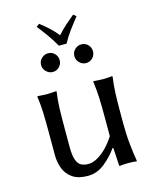

<svg xmlns="http://www.w3.org/2000/svg" viewBox="-122 -903 813 998"><g transform="rotate(-15 284.5 -404.0)"><path d="M387.2 -97.2Q360.4 -57.6 318.6 -23.7Q276.9 10.3 226.6 10.3Q174.8 10.3 144 -11.2Q113.3 -32.7 100.6 -66.9Q87.9 -101.1 87.9 -136.7V-264.2Q87.9 -324.7 86.4 -366.9Q85 -409.2 78.6 -455.1L80.6 -458Q89.8 -457 105.2 -456.1Q120.6 -455.1 130.4 -455.1Q139.6 -455.1 155.3 -456.1Q170.9 -457 180.2 -458L182.1 -455.1Q175.8 -412.6 174.3 -368.2Q172.9 -323.7 172.9 -264.2V-158.7Q172.9 -110.4 182.9 -86.4Q192.9 -62.5 209.2 -55.7Q225.6 -48.8 243.7 -48.8Q270 -48.8 297.4 -65.2Q324.7 -81.5 348.9 -107.4Q373 -133.3 389.2 -160.2V-264.2Q389.2 -324.7 387.5 -366.9Q385.7 -409.2 379.4 -455.1L381.3 -458Q391.1 -457 406.5 -456.1Q421.9 -455.1 431.6 -455.1Q440.9 -455.1 456.3 -456.1Q471.7 -457 481.4 -458L483.4 -455.1Q477.1 -412.6 475.3 -368.2Q473.6 -323.7 473.6 -264.2V-203.6Q473.6 -144.5 479.5 -89.4Q485.4 -34.2 491.7 0L489.7 2.9Q479.5 1 465.8 0.5Q452.1 0 442.9 0Q421.9 0 400.4 2.9Q396.5 2.9 396.5 0L391.1 -94.2ZM254.9 -682.6Q236.3 -716.3 213.6 -748Q190.9 -779.8 168.9 -807.1L185.1 -819.3Q210.9 -799.3 232.9 -779.1Q254.9 -758.8 275.4 -733.4Q300.3 -760.7 322.5 -780.5Q344.7 -800.3 368.2 -819.3L383.3 -807.1Q361.3 -778.8 337.9 -747.6Q314.5 -716.3 296.4 -682.6ZM139.6 -608.9Q139.6 -629.9 154.8 -644.5Q169.9 -659.2 189.9 -659.2Q210.9 -659.2 225.3 -644.5Q239.7 -629.9 239.7 -608.9Q239.7 -588.4 225.3 -573.5Q210.9 -558.6 189.9 -558.6Q169.9 -558.6 154.8 -573.5Q139.6 -588.4 139.6 -608.9ZM318.8 -608.9Q318.8 -629.9 333.7 -644.5Q348.6 -659.2 369.1 -659.2Q390.1 -659.2 404.5 -644.5Q418.9 -629.9 418.9 -608.9Q418.9 -588.4 404.5 -573.5Q390.1 -558.6 369.1 -558.6Q348.6 -558.6 333.7 -573.5Q318.8 -588.4 318.8 -608.9Z"/></g></svg>

Font: Kurinto Seri
Style: Regular
Weight: 400
Designer: Kurinto was developed by Clint Goss from a range of fonts that are compatible with the SIL Open Font License Version 1.1
Foundry: Clinton F. Goss
Version: Version 2.196; July 25, 2020